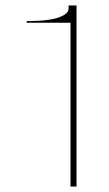

<svg xmlns="http://www.w3.org/2000/svg" viewBox="-20 -680 396 700"><path d="M237 0V-597H77V-603Q94 -603 124.5 -604.5Q155 -606 183 -613Q202 -618 216 -627Q230 -636 230 -649V-660H259V0Z"/></svg>

Font: Panamera Thin
Style: Regular
Weight: 100
Designer: Bastien Sozeau
Foundry: NBR — Bastien Sozeau
Version: Version 3.003;gftools[0.9.33]